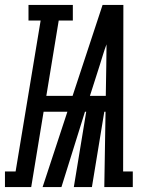

<svg xmlns="http://www.w3.org/2000/svg" viewBox="-78 -755 598 775"><path d="M-58 0V-63H-15L86 -672H37V-735H216V-672H159L109 -368H215L336 -735H420L419 -63H458V0H343L348 -304H343L293 0H220L270 -304H265L170 0H94L194 -304H98L48 0ZM285 -368H349L351 -490Q351 -511 351.5 -532.5Q352 -554 352 -576Q344 -555 337.5 -533.5Q331 -512 324 -490Z"/></svg>

Font: Iosevka Slab Semibold Oblique
Style: Regular
Weight: 600
Italic angle: -9°
Monospace: yes
Designer: Belleve Invis
Foundry: Belleve Invis
Version: Version 11.1.1; ttfautohint (v1.8.3)